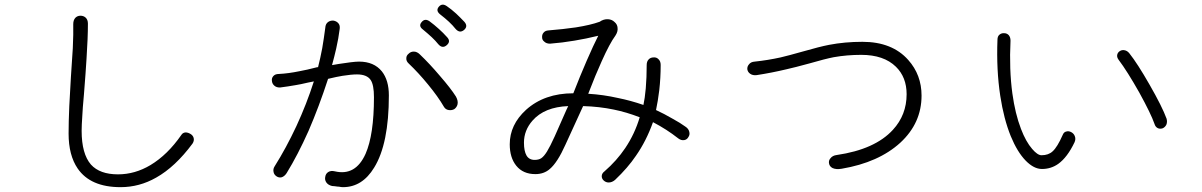

<svg xmlns="http://www.w3.org/2000/svg" viewBox="-20 -813 5040 805"><path d="M287.1 -711.9Q288.1 -672.9 285.2 -610.4Q283.2 -572.3 277.3 -490.2Q272.5 -407.2 270.5 -368.2Q267.6 -300.8 267.6 -252.9Q267.6 -162.1 305.7 -106.4Q359.4 -28.3 485.4 -28.3Q564.5 -28.3 634.8 -68.4Q714.8 -113.3 787.1 -210.9Q794.9 -222.7 792 -234.4Q789.1 -245.1 779.3 -251Q768.6 -257.8 757.8 -257.8Q746.1 -256.8 740.2 -247.1Q682.6 -164.1 611.3 -121.1Q545.9 -82 474.6 -82Q398.4 -82 361.3 -123Q322.3 -168 322.3 -264.6Q322.3 -286.1 325.2 -329.1Q326.2 -354.5 332 -418Q339.8 -515.6 342.8 -567.4Q348.6 -655.3 348.6 -713.9Q348.6 -730.5 338.9 -739.3Q330.1 -747.1 317.4 -747.1Q304.7 -747.1 295.9 -738.3Q287.1 -728.5 287.1 -711.9Z M1343.8 -696.3Q1337.9 -651.4 1331.1 -611.3Q1323.2 -569.3 1313.5 -531.2H1309.6Q1264.6 -519.5 1236.3 -514.6Q1189.5 -504.9 1149.4 -502.9Q1133.8 -502.9 1126 -494.1Q1118.2 -485.4 1120.1 -473.6Q1121.1 -461.9 1129.9 -454.1Q1139.6 -445.3 1155.3 -446.3Q1186.5 -450.2 1219.7 -456.1Q1238.3 -459 1271.5 -466.8L1295.9 -471.7Q1265.6 -377 1222.7 -284.2Q1179.7 -192.4 1131.8 -116.2Q1124 -104.5 1127 -91.8Q1128.9 -81.1 1138.7 -74.2Q1148.4 -67.4 1159.2 -69.3Q1171.9 -72.3 1181.6 -86.9Q1228.5 -163.1 1273.4 -263.7Q1317.4 -365.2 1355.5 -482.4Q1391.6 -491.2 1416 -495.1Q1453.1 -501 1476.6 -501Q1518.6 -501 1534.2 -477.5Q1547.9 -457 1547.9 -405.3Q1547.9 -248 1512.7 -168Q1470.7 -74.2 1383.8 -94.7Q1367.2 -98.6 1356.4 -91.8Q1345.7 -85 1343.8 -72.3Q1340.8 -59.6 1347.7 -48.8Q1355.5 -37.1 1372.1 -33.2L1383.8 -32.2Q1395.5 -30.3 1401.4 -30.3Q1410.2 -28.3 1418 -28.3Q1499 -28.3 1548.8 -110.4Q1610.4 -210 1610.4 -413.1Q1610.4 -476.6 1581.1 -513.7Q1547.9 -554.7 1485.4 -554.7Q1472.7 -554.7 1449.2 -551.8Q1434.6 -549.8 1400.4 -544.9L1372.1 -540Q1381.8 -575.2 1389.6 -609.4Q1399.4 -652.3 1404.3 -692.4Q1406.2 -707 1398.4 -715.8Q1390.6 -724.6 1377.9 -726.6Q1365.2 -727.5 1355.5 -720.7Q1344.7 -712.9 1343.8 -696.3ZM1740.2 -585Q1728.5 -596.7 1714.8 -596.7Q1702.1 -596.7 1693.4 -587.9Q1683.6 -580.1 1683.6 -569.3Q1682.6 -556.6 1693.4 -546.9Q1735.4 -506.8 1774.4 -459Q1816.4 -408.2 1841.8 -364.3Q1848.6 -353.5 1861.3 -351.6Q1874 -349.6 1884.8 -355.5Q1895.5 -363.3 1898.4 -376Q1901.4 -390.6 1891.6 -408.2Q1870.1 -442.4 1824.2 -495.1Q1781.2 -545.9 1740.2 -585ZM1853.5 -787.1Q1834 -800.8 1820.3 -785.2Q1805.7 -768.6 1825.2 -752.9Q1846.7 -736.3 1862.3 -721.7Q1878.9 -706.1 1889.6 -692.4Q1907.2 -671.9 1925.8 -687.5Q1943.4 -703.1 1926.8 -721.7Q1907.2 -742.2 1892.6 -755.9Q1871.1 -775.4 1853.5 -787.1ZM1781.2 -723.6Q1761.7 -737.3 1748 -720.7Q1733.4 -704.1 1752.9 -689.5Q1775.4 -670.9 1790 -657.2Q1806.6 -641.6 1817.4 -627.9Q1835 -607.4 1853.5 -624Q1871.1 -639.6 1854.5 -657.2Q1837.9 -675.8 1820.3 -691.4Q1799.8 -710 1781.2 -723.6Z M2279.3 -685.5Q2265.6 -684.6 2258.8 -675.8Q2252 -668 2252.9 -656.2Q2252.9 -645.5 2261.7 -638.7Q2270.5 -629.9 2286.1 -629.9Q2336.9 -633.8 2388.7 -642.6Q2436.5 -650.4 2488.3 -663.1Q2468.8 -625 2439.5 -557.6Q2411.1 -492.2 2383.8 -421.9Q2262.7 -421.9 2185.5 -352.5Q2117.2 -290 2117.2 -208Q2117.2 -152.3 2144.5 -118.2Q2172.9 -83 2224.6 -83Q2260.7 -83 2285.2 -104.5Q2317.4 -131.8 2350.6 -206.1L2424.8 -368.2Q2493.2 -366.2 2553.7 -353.5Q2606.4 -342.8 2662.1 -321.3Q2641.6 -252 2601.6 -192.4Q2565.4 -138.7 2514.6 -94.7Q2502.9 -85.9 2502.9 -74.2Q2502.9 -63.5 2511.7 -55.7Q2520.5 -47.9 2532.2 -47.9Q2545.9 -47.9 2558.6 -58.6Q2612.3 -109.4 2646.5 -160.2Q2689.5 -221.7 2717.8 -300.8Q2746.1 -286.1 2773.4 -268.6Q2797.9 -252.9 2824.2 -232.4Q2835.9 -223.6 2848.6 -225.6Q2860.4 -227.5 2866.2 -238.3Q2873 -248 2870.1 -259.8Q2867.2 -273.4 2853.5 -282.2Q2832 -297.9 2799.8 -315.4Q2764.6 -335.9 2730.5 -351.6Q2738.3 -387.7 2744.1 -434.6Q2750 -486.3 2750 -541Q2750 -556.6 2740.2 -565.4Q2732.4 -573.2 2720.7 -572.3Q2708 -572.3 2700.2 -564.5Q2691.4 -555.7 2691.4 -541Q2691.4 -488.3 2687.5 -442.4Q2683.6 -399.4 2677.7 -373Q2624 -391.6 2570.3 -402.3Q2509.8 -416 2446.3 -419.9Q2477.5 -501 2502.9 -556.6Q2536.1 -630.9 2560.5 -664.1Q2571.3 -680.7 2569.3 -696.3Q2568.4 -710.9 2556.6 -720.7Q2545.9 -731.4 2529.3 -732.4Q2510.7 -733.4 2494.1 -721.7Q2456.1 -708 2394.5 -698.2Q2340.8 -690.4 2279.3 -685.5ZM2362.3 -368.2 2354.5 -351.6Q2318.4 -269.5 2305.7 -241.2Q2286.1 -198.2 2273.4 -177.7Q2260.7 -157.2 2249 -149.4Q2238.3 -142.6 2221.7 -142.6Q2198.2 -142.6 2187.5 -161.1Q2176.8 -179.7 2176.8 -214.8Q2176.8 -266.6 2212.9 -307.6Q2262.7 -364.3 2362.3 -368.2Z M3144.5 -554.7Q3127.9 -553.7 3120.1 -543Q3112.3 -534.2 3113.3 -522.5Q3115.2 -510.7 3125 -503.9Q3135.7 -496.1 3152.3 -498Q3215.8 -507.8 3277.3 -522.5Q3312.5 -530.3 3373 -546.9Q3440.4 -566.4 3475.6 -573.2Q3531.2 -583 3590.8 -583Q3685.5 -583 3736.3 -533.2Q3781.2 -489.3 3781.2 -418Q3781.2 -331.1 3723.6 -268.6Q3648.4 -186.5 3488.3 -163.1Q3470.7 -161.1 3461.9 -149.4Q3453.1 -139.6 3456.1 -127Q3458 -115.2 3470.7 -108.4Q3485.4 -101.6 3508.8 -105.5Q3664.1 -131.8 3754.9 -214.8Q3843.8 -296.9 3843.8 -412.1Q3843.8 -499 3788.1 -561.5Q3720.7 -637.7 3595.7 -637.7Q3522.5 -637.7 3456.1 -625Q3416 -617.2 3344.7 -596.7Q3286.1 -580.1 3252.9 -572.3Q3199.2 -560.5 3144.5 -554.7Z M4714.8 -589.8Q4706.1 -600.6 4694.3 -602.5Q4683.6 -604.5 4674.8 -598.6Q4666 -592.8 4664.1 -583Q4662.1 -573.2 4669.9 -562.5Q4706.1 -514.6 4756.8 -424.8Q4805.7 -335.9 4820.3 -293.9Q4824.2 -280.3 4835 -275.4Q4844.7 -271.5 4855.5 -275.4Q4865.2 -280.3 4870.1 -290Q4875 -301.8 4871.1 -315.4Q4852.5 -366.2 4799.8 -458Q4749 -546.9 4714.8 -589.8ZM4162.1 -646.5Q4157.2 -519.5 4173.8 -411.1Q4188.5 -314.5 4217.8 -242.2Q4245.1 -175.8 4280.3 -139.6Q4314.5 -104.5 4348.6 -104.5Q4386.7 -104.5 4417 -126Q4455.1 -153.3 4485.4 -216.8Q4491.2 -230.5 4486.3 -242.2Q4482.4 -252.9 4471.7 -258.8Q4460.9 -264.6 4451.2 -261.7Q4440.4 -259.8 4435.5 -247.1Q4413.1 -196.3 4393.6 -178.7Q4376 -162.1 4346.7 -162.1Q4330.1 -162.1 4307.6 -188.5Q4281.2 -218.8 4260.7 -272.5Q4236.3 -335.9 4224.6 -420.9Q4210.9 -521.5 4216.8 -642.6Q4216.8 -657.2 4209 -666Q4201.2 -673.8 4190.4 -673.8Q4179.7 -674.8 4170.9 -668Q4162.1 -661.1 4162.1 -646.5Z"/></svg>

Font: GulimChe
Style: Regular
Weight: 400
Monospace: yes
Version: Version 2.21